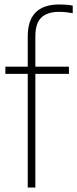

<svg xmlns="http://www.w3.org/2000/svg" viewBox="-20 -838 345 858"><path d="M104 0V-508H4V-540H104V-676Q104 -818 245 -818Q258 -818 274 -817Q290 -816 305 -813V-779Q289.5 -782 275.2 -783.5Q261 -785 243 -785Q192 -785 165 -759.8Q138 -734.5 138 -675V-540H288V-508H138V0Z"/></svg>

Font: Encode Sans Condensed Condensed Thin
Style: Regular
Weight: 100
Width: 3
Designer: Multiple Designers
Foundry: Impallari Type
Version: Version 3.000; ttfautohint (v1.8.3) -l 8 -r 50 -G 200 -x 14 